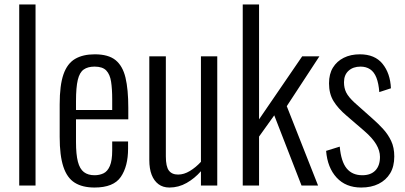

<svg xmlns="http://www.w3.org/2000/svg" viewBox="-20 -830 1811 859"><path d="M66 0V-810H139V0Z M403 9Q349 9 314.5 -12.5Q280 -34 263.5 -84Q247 -134 247 -217V-363Q247 -449 264 -497.5Q281 -546 316 -566.5Q351 -587 404 -587Q465 -587 497 -561Q529 -535 541.5 -482.5Q554 -430 554 -348V-296H320V-195Q320 -139 328.5 -106.5Q337 -74 355.5 -60Q374 -46 403 -46Q425 -46 443 -54.5Q461 -63 471.5 -87.5Q482 -112 482 -157V-197H553V-165Q553 -86 520.5 -38.5Q488 9 403 9ZM320 -338H482V-386Q482 -432 477 -464.5Q472 -497 455.5 -514.5Q439 -532 403 -532Q373 -532 354.5 -519Q336 -506 328 -472.5Q320 -439 320 -377Z M738 9Q709 9 689 -6Q669 -21 658.5 -48Q648 -75 648 -114V-578H722V-130Q722 -85 735.5 -67Q749 -49 777 -49Q803 -49 829.5 -65Q856 -81 879 -106V-578H952V0H879V-64Q851 -32 815 -11.5Q779 9 738 9Z M1066 0V-810H1139V-296L1332 -578H1409L1263 -355L1403 0H1329L1207 -314L1139 -219V0Z M1596 9Q1527 9 1486 -35.5Q1445 -80 1439 -155L1500 -174Q1506 -107 1531 -76.5Q1556 -46 1601 -46Q1639 -46 1659.5 -67.5Q1680 -89 1680 -128Q1680 -156 1663 -184.5Q1646 -213 1610 -244L1531 -312Q1492 -345 1472 -378Q1452 -411 1452 -457Q1452 -499 1469.5 -527.5Q1487 -556 1518 -571.5Q1549 -587 1590 -587Q1657 -587 1691.5 -544.5Q1726 -502 1729 -435L1677 -418Q1674 -457 1664 -482.5Q1654 -508 1636 -520Q1618 -532 1593 -532Q1560 -532 1539.5 -513.5Q1519 -495 1519 -462Q1519 -436 1529 -416Q1539 -396 1566 -371L1648 -298Q1672 -277 1694 -253Q1716 -229 1730 -199.5Q1744 -170 1744 -130Q1744 -85 1725.5 -54.5Q1707 -24 1674 -7.5Q1641 9 1596 9Z"/></svg>

Font: Oswald Light
Style: Regular
Weight: 300
Designer: Vernon Adams
Foundry: Vernon Adams
Version: Version 4.103;gftools[0.9.33.dev8+g029e19f]